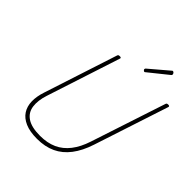

<svg xmlns="http://www.w3.org/2000/svg" viewBox="-325 -1465 1696 1696"><g transform="rotate(45 522.5 -617.5)"><path d="M422 19Q332 19 273.5 -6.5Q215 -32 186 -77Q157 -122 155.5 -182.5Q154 -243 178 -315L401 -1000Q403 -1008 407.5 -1011.5Q412 -1015 424 -1015Q434 -1015 438 -1011.5Q442 -1008 439 -1000L215 -312Q187 -227 196 -160Q205 -93 260.5 -56Q316 -19 422 -19Q512 -19 579.5 -49.5Q647 -80 696 -143Q745 -206 776 -301L1006 -1000Q1008 -1008 1012.5 -1011.5Q1017 -1015 1029 -1015Q1049 -1015 1044 -1000L815 -301Q780 -194 725.5 -122.5Q671 -51 596 -16Q521 19 422 19ZM675 -1070Q669 -1070 663 -1076Q657 -1082 657 -1087Q657 -1089 658 -1092Q659 -1095 661 -1098L835 -1246Q838 -1249 841 -1251.5Q844 -1254 847 -1254Q852 -1254 857 -1250.5Q862 -1247 865 -1241.5Q868 -1236 868 -1230Q868 -1228 867.5 -1225.5Q867 -1223 864 -1220L686 -1077Q682 -1074 680 -1072Q678 -1070 675 -1070Z"/></g></svg>

Font: Playwrite US Trad Thin
Style: Regular
Weight: 250
Designer: Veronika Burian, José Scaglione
Foundry: TypeTogether
Version: Version 1.003